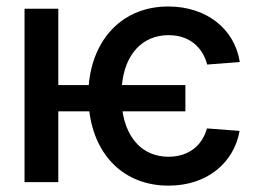

<svg xmlns="http://www.w3.org/2000/svg" viewBox="-20 -573 860 604"><path d="M563.2 -305.4H363.6C372.5 -401.3 427.2 -462.4 510.3 -462.4C579.2 -462.4 618.6 -420.8 631.7 -370L734.4 -377.8C717.7 -483.3 628.6 -552.6 509.2 -552.6C366.8 -552.6 271.7 -451.7 259.2 -305.4H163.4V-545.5H57.2V0H163.4V-222.7H261C278.4 -83.1 370.7 11 510.3 11C632.5 11 716.3 -61.8 733.7 -161.2L631 -169C616.1 -114.3 572.4 -79.9 510.3 -79.9C431.1 -79.9 378.9 -134.9 365.4 -222.7H563.2Z"/></svg>

Font: Margiela Sans Medium
Style: Regular
Weight: 500
Designer: Stefan Endress, Andreas Faust
Version: Version 1.100;FEAKit 1.0